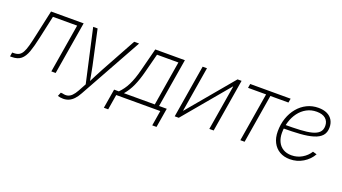

<svg xmlns="http://www.w3.org/2000/svg" viewBox="-98 -1084 3256 1830"><g transform="rotate(20 1529.5 -169.5)"><path d="M-39.1 0 -32.2 -41.5H-18.1Q14.2 -41.5 35.2 -52.5Q56.2 -63.5 70.8 -89.4Q85.4 -115.2 97.9 -160.4Q110.4 -205.6 125 -274.4L182.1 -535.6H512.7L423.8 0H379.9L461.9 -494.1H216.3L166 -263.7Q146.5 -172.4 125.7 -114Q105 -55.7 71.3 -27.8Q37.6 0 -21.5 0Z M518.6 198.2 534.2 159.7 553.2 161.1Q580.6 168.5 603.5 163.3Q626.5 158.2 647 138.2Q667.5 118.2 687.5 82L730 3.9L609.4 -535.6H654.3L731 -183.1Q739.7 -142.1 746.8 -101.3Q753.9 -60.5 761.2 -20H747.6Q768.1 -60.5 788.8 -101.3Q809.6 -142.1 832 -183.1L1025.4 -535.6H1075.2L723.6 97.7Q703.1 135.3 680.2 159.4Q657.2 183.6 630.9 195.1Q604.5 206.5 573.2 206.5Q558.1 206.5 544.7 204.3Q531.2 202.1 518.6 198.2Z M968.8 154.3 1001.5 -41.5H1049.8Q1071.8 -64 1090.3 -89.6Q1108.9 -115.2 1124.5 -146.7Q1140.1 -178.2 1153.8 -217Q1167.5 -255.9 1179.7 -304.2L1239.3 -535.6H1539.6L1457.5 -41.5H1535.6L1502.9 154.3H1459.5L1484.9 0H1038.1L1012.7 154.3ZM1101.1 -41.5H1414.1L1488.8 -494.1H1272L1222.7 -304.2Q1200.7 -217.8 1172.1 -154.3Q1143.6 -90.8 1101.1 -41.5Z M2026.4 0H1982.4L2058.1 -457H2055.2L1672.4 0H1631.3L1719.7 -535.6H1763.7L1688 -78.1H1690.4L2073.7 -535.6H2114.7Z M2296.9 0 2378.4 -494.1H2195.3L2202.1 -535.6H2612.3L2605 -494.1H2421.9L2340.3 0Z M2800.3 9.3Q2740.7 9.3 2696.3 -16.6Q2651.9 -42.5 2627.4 -90.1Q2603 -137.7 2603 -202.6Q2603 -274.4 2624.5 -336.7Q2646 -398.9 2685.1 -445.8Q2724.1 -492.7 2777.1 -518.8Q2830.1 -544.9 2893.1 -544.9Q2944.8 -544.9 2981 -527.6Q3017.1 -510.3 3035.9 -478.5Q3054.7 -446.8 3054.7 -404.3Q3054.7 -352.1 3026.6 -320.8Q2998.5 -289.6 2944.3 -273.2Q2890.1 -256.8 2812.3 -251.2Q2734.4 -245.6 2635.3 -245.6L2639.2 -283.2Q2729.5 -283.2 2799.1 -286.9Q2868.7 -290.5 2915.8 -302.5Q2962.9 -314.5 2987.1 -338.6Q3011.2 -362.8 3011.2 -403.8Q3011.2 -450.2 2980.2 -477.3Q2949.2 -504.4 2890.1 -504.4Q2833.5 -504.4 2788.1 -479.5Q2742.7 -454.6 2710.9 -412.1Q2679.2 -369.6 2662.4 -315.4Q2645.5 -261.2 2645.5 -202.1Q2645.5 -151.9 2663.6 -113.3Q2681.6 -74.7 2716.8 -53Q2752 -31.2 2802.2 -31.2Q2860.4 -31.2 2908.9 -59.8Q2957.5 -88.4 2985.4 -133.8L3025.9 -122.1Q2993.7 -64 2933.3 -27.3Q2873 9.3 2800.3 9.3Z"/></g></svg>

Font: Inter 20pt ExtraLight
Style: Italic
Weight: 250
Italic angle: -9.3988°
Version: Version 4.001;git-66647c0bb